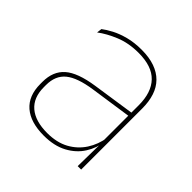

<svg xmlns="http://www.w3.org/2000/svg" viewBox="-138 -615 745 745"><g transform="rotate(45 234.5 -243.0)"><path d="M377 0 379 -128 377.5 -131.5V-292V-334.5Q377.5 -404.5 342.2 -441.2Q307 -478 233.5 -478Q179 -478 136 -460.2Q93 -442.5 63.5 -420L66 -441Q81.5 -453 105.2 -465.5Q129 -478 161.2 -486.5Q193.5 -495 233.5 -495Q275 -495 305.5 -484.2Q336 -473.5 356.2 -453Q376.5 -432.5 386.2 -402.8Q396 -373 396 -335V0ZM200 9.5Q127.5 9.5 88.2 -24.2Q49 -58 49 -123V-134.5Q49 -192.5 85 -224.2Q121 -256 205.5 -268.5L386.5 -295.5L387 -278.5L209 -252.5Q134 -241.5 100.8 -214.5Q67.5 -187.5 67.5 -135.5V-124Q67.5 -66.5 102.2 -36.8Q137 -7 202.5 -7Q254.5 -7 291.8 -27.2Q329 -47.5 351.5 -82.2Q374 -117 380.5 -160.5L390 -142H384Q380 -102.5 358 -67.8Q336 -33 296.5 -11.8Q257 9.5 200 9.5Z"/></g></svg>

Font: Anek Odia Medium Thin
Style: Regular
Weight: 250
Version: Version 1.003